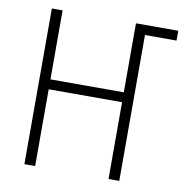

<svg xmlns="http://www.w3.org/2000/svg" viewBox="-80 -790 835 867"><g transform="rotate(10 337.5 -357.0)"><path d="M88.4 0V-713.9H137.7V-397.5H474.1V-713.9H668V-668.9H523.4V0H474.1V-352.1H137.7V0Z"/></g></svg>

Font: Open Sans SemiCondensed Light
Style: Regular
Weight: 300
Width: 4
Designer: Monotype Design Team
Foundry: Monotype Imaging Inc.
Version: Version 3.000